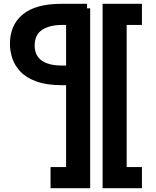

<svg xmlns="http://www.w3.org/2000/svg" viewBox="-20 -775 816 1005"><path d="M244.5 210V99.5H326V-731.5H452V210ZM723 210H517V-755H723V-644.5H643V99.5H723ZM429.5 -329H307Q224.5 -329 170.8 -348.5Q117 -368 86.8 -400.2Q56.5 -432.5 44.2 -470.5Q32 -508.5 32 -545.5Q32 -644.5 99.5 -699.8Q167 -755 301 -755H435.5V-644.5H306Q240.5 -644.5 201 -619Q161.5 -593.5 161.5 -537Q161.5 -484.5 198 -458.2Q234.5 -432 304 -432H429.5Z"/></svg>

Font: Hepta Slab ExtraLight SemiBold
Style: Regular
Weight: 600
Version: Version 1.102